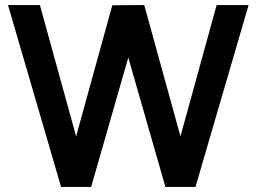

<svg xmlns="http://www.w3.org/2000/svg" viewBox="-20 -740 1016 760"><path d="M340.8 0H221.8L11.7 -720H138L281.3 -200.2L424.5 -719.2L551 -720L694.3 -200.2L837.5 -720H964L753.8 0H634.8L487.8 -512.2Z"/></svg>

Font: Manrope Variable Light
Style: Regular
Weight: 200
Designer: Mikhail Sharanda
Foundry: Mikhail Sharanda
Version: Version 4.505